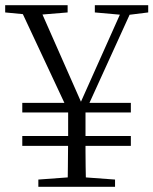

<svg xmlns="http://www.w3.org/2000/svg" viewBox="-25 -721 592 741"><path d="M292 -262 253 -261 47 -701H123L296 -309H280L285 -323L454 -701H492ZM99 -663 -5 -673V-701H236V-673L115 -663ZM259 -38H283L419 -28V0H123V-28ZM238 -191V-314H305V-191Q305 -163 305 -137Q305 -111 305.5 -79Q306 -47 307 0H236Q237 -47 237 -79Q237 -111 237.5 -137Q238 -163 238 -191ZM453 -663 341 -673V-701H547V-673L467 -663ZM61 -158V-196H480V-158ZM61 -287V-324H480V-287Z"/></svg>

Font: Noto Serif JP ExtraLight Light
Style: Regular
Weight: 300
Version: Version 2.003-H1;hotconv 1.1.1;makeotfexe 2.6.0